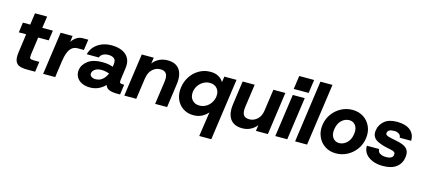

<svg xmlns="http://www.w3.org/2000/svg" viewBox="-67 -1327 4758 2153"><g transform="rotate(15 2311.5 -250.0)"><path d="M227 0Q175 0 141 -13Q107 -26 93 -61Q79 -96 88 -161L118 -379H33L49 -496H134L153 -632H294L274 -496H397L380 -379H258L229 -171Q225 -137 234 -128Q243 -119 278 -119H341L324 0Z M417 0 487 -496H626L617 -425Q641 -460 672.5 -480.5Q704 -501 742 -501H807L789 -377H717Q661 -377 629.5 -332.5Q598 -288 587 -206L586 -207L557 0Z M963 12Q905 12 864 -9Q823 -30 804 -66Q785 -102 791 -145Q800 -210 860 -254.5Q920 -299 1023 -299Q1069 -299 1100.5 -292.5Q1132 -286 1150 -279L1154 -308Q1161 -356 1137 -375.5Q1113 -395 1071 -395Q1037 -395 1010 -382Q983 -369 972 -339H832Q845 -392 880.5 -430Q916 -468 966.5 -488Q1017 -508 1075 -508Q1189 -508 1248 -453.5Q1307 -399 1293 -301L1274 -162Q1270 -133 1278.5 -125Q1287 -117 1319 -117H1326L1310 0H1272Q1219 0 1184 -13.5Q1149 -27 1137 -64Q1106 -31 1062 -9.5Q1018 12 963 12ZM933 -146Q930 -122 949.5 -108Q969 -94 998 -94Q1047 -94 1080 -123Q1113 -152 1130 -196Q1111 -202 1087 -207Q1063 -212 1038 -212Q992 -212 964.5 -192.5Q937 -173 933 -146Z M1359 0 1429 -496H1568L1558 -426Q1586 -464 1629.5 -486Q1673 -508 1728 -508Q1824 -508 1867 -446.5Q1910 -385 1894 -273L1856 0H1717L1755 -268Q1763 -329 1744.5 -359.5Q1726 -390 1674 -390Q1622 -390 1582.5 -352.5Q1543 -315 1535 -252V-261L1498 0Z M2288 220 2330 -65Q2302 -33 2261.5 -10.5Q2221 12 2162 12Q2092 12 2040 -23.5Q1988 -59 1963.5 -119.5Q1939 -180 1950 -256Q1961 -329 2000 -386Q2039 -443 2097.5 -475.5Q2156 -508 2224 -508Q2281 -508 2319 -486.5Q2357 -465 2378 -429L2388 -496H2529L2428 220ZM2200 -110Q2240 -110 2274 -129Q2308 -148 2330.5 -181Q2353 -214 2359 -255Q2367 -312 2336.5 -349Q2306 -386 2250 -386Q2211 -386 2177 -367Q2143 -348 2120 -315.5Q2097 -283 2091 -242Q2083 -185 2114 -147.5Q2145 -110 2200 -110Z M2730 12Q2633 12 2589.5 -49.5Q2546 -111 2562 -223L2600 -496H2740L2702 -228Q2694 -167 2712 -136.5Q2730 -106 2781 -106Q2833 -106 2873 -143Q2913 -180 2921 -244V-241L2957 -496H3096L3026 0H2887L2897 -69Q2868 -32 2825.5 -10Q2783 12 2730 12Z M3197 -720H3370L3348 -564H3175ZM3112 0 3182 -496H3321L3251 0Z M3342 0 3443 -720H3583L3481 0Z M3817 12Q3743 12 3688 -24.5Q3633 -61 3606.5 -123Q3580 -185 3591 -260Q3602 -333 3643 -388.5Q3684 -444 3744.5 -476Q3805 -508 3874 -508Q3949 -508 4004 -471.5Q4059 -435 4085.5 -373.5Q4112 -312 4101 -237Q4091 -165 4049.5 -108.5Q4008 -52 3947.5 -20Q3887 12 3817 12ZM3822 -109Q3870 -109 3910 -145.5Q3950 -182 3960 -251Q3969 -315 3942 -351Q3915 -387 3869 -387Q3821 -387 3781.5 -351.5Q3742 -316 3731 -246Q3721 -182 3749 -145.5Q3777 -109 3822 -109Z M4360 12Q4292 12 4239.5 -10Q4187 -32 4158.5 -71Q4130 -110 4132 -161H4274Q4275 -124 4304.5 -109Q4334 -94 4368 -94Q4411 -94 4430.5 -106Q4450 -118 4453 -137Q4457 -158 4447.5 -168.5Q4438 -179 4423 -183Q4408 -187 4393 -190Q4377 -193 4353 -198.5Q4329 -204 4318 -207Q4275 -219 4242 -236Q4209 -253 4193 -282Q4177 -311 4184 -356Q4194 -421 4245.5 -464.5Q4297 -508 4392 -508Q4492 -508 4546 -463.5Q4600 -419 4597 -343H4464Q4465 -369 4442 -385Q4419 -401 4390 -401Q4349 -401 4330 -390Q4311 -379 4308 -359Q4305 -340 4319.5 -331.5Q4334 -323 4359 -317Q4369 -315 4386 -311Q4403 -307 4419.5 -304Q4436 -301 4444 -299Q4485 -291 4519.5 -276Q4554 -261 4572.5 -231.5Q4591 -202 4584 -149Q4575 -76 4519.5 -32Q4464 12 4360 12Z"/></g></svg>

Font: Host Grotesk Black
Style: Italic
Weight: 900
Italic angle: -8°
Designer: Doğukan Karapınar based on Poppins by Indian Type Foundry, Jonny Pinhorn
Foundry: Element Type
Version: Version 1.000; ttfautohint (v1.8.4.7-5d5b);gftools[0.9.33]